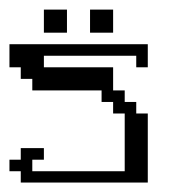

<svg xmlns="http://www.w3.org/2000/svg" viewBox="-20 -386 357 406"><path d="M23.9 0V-23.9H0V-48.3H23.9V-72.8H72.8V-48.3H48.3V-23.9H243.7V-146H219.2V-170.4H194.8V-194.8H48.3V-219.2H23.9V-243.7H0V-292.5H292.5V-243.7H268.1V-268.1H72.8V-243.7H219.2V-194.8H243.7V-170.4H268.1V-146H292.5V0ZM72.8 -316.9V-365.7H121.6V-316.9ZM170.4 -316.9V-365.7H219.2V-316.9Z"/></svg>

Font: FS Mondwest Regular
Style: Regular
Weight: 400
Designer: NZWStudios2024
Foundry: https://fontstruct.com
Version: Version 1.0